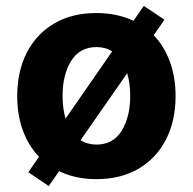

<svg xmlns="http://www.w3.org/2000/svg" viewBox="-20 -596 654 651"><path d="M145.2 34.8 76 -12.1 112.2 -64.3Q76.7 -101.6 57.5 -153.8Q38.4 -206 38.4 -269.9Q38.4 -354.4 71 -417.8Q103.7 -481.2 163.9 -516.5Q224.1 -551.8 306.8 -551.8Q376.8 -551.8 432.5 -525.6L467.7 -576L537.6 -529.1L501.1 -476.6Q536.9 -439.3 556.1 -386.7Q575.3 -334.2 575.3 -269.9Q575.3 -186.1 542.6 -122.7Q509.9 -59.3 449.8 -24Q389.6 11.4 306.8 11.4Q236.2 11.4 180.4 -15.6ZM202.4 -193.9 360.4 -421.9Q337.4 -436.4 307.5 -436.4Q250.4 -436.4 221.2 -389.4Q192.1 -342.3 192.1 -271Q192.1 -228 202.4 -193.9ZM307.5 -105.8Q363.6 -105.8 392.6 -152.7Q421.5 -199.6 421.5 -271Q421.5 -313.6 411.2 -347.7L253.2 -120.7Q277 -105.8 307.5 -105.8Z"/></svg>

Font: Inter Zeller
Style: Bold
Weight: 700
Designer: Rasmus Andersson; Joe Bland
Foundry: zeller
Version: Version 3.015;git-dec3a8cb1